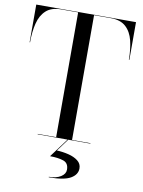

<svg xmlns="http://www.w3.org/2000/svg" viewBox="-104 -821 841 1129"><g transform="rotate(10 316.5 -256.0)"><path d="M365.5 175Q365.5 135.5 333.8 124.8Q302 114 253.5 114L339 -1H343L287.5 74Q323.5 75.5 357.8 84Q392 92.5 414.2 109.8Q436.5 127 436.5 155Q436.5 192.5 397.2 215Q358 237.5 267.5 237.5V234.5Q311.5 234.5 338.5 217.5Q365.5 200.5 365.5 175ZM159.5 -2.5H269.5V-747.5H169Q110.5 -747.5 78.5 -718.2Q46.5 -689 34 -638.8Q21.5 -588.5 21.5 -525H19V-750H614.5V-525H611.5Q611.5 -588.5 599 -638.8Q586.5 -689 554.5 -718.2Q522.5 -747.5 464 -747.5H364.5V-2.5H474.5V0H159.5Z"/></g></svg>

Font: Bodoni* 72pt
Style: Regular
Weight: 400
Version: Version 2.3